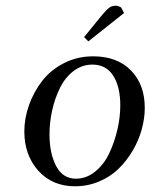

<svg xmlns="http://www.w3.org/2000/svg" viewBox="-20 -651 531 678"><path d="M65.9 -187Q65.9 -233.4 82.5 -280Q99.1 -326.7 128.9 -365.2Q158.7 -403.8 205.8 -428Q252.9 -452.1 309.1 -452.1Q393.6 -452.1 442.4 -402.3Q491.2 -352.5 491.2 -270Q491.2 -233.4 480.7 -194.8Q470.2 -156.2 449.2 -120.1Q428.2 -84 399.4 -55.7Q370.6 -27.3 330.3 -10.3Q290 6.8 245.1 6.8Q164.6 6.8 115.2 -48.3Q65.9 -103.5 65.9 -187ZM154.8 -176.8Q154.8 -109.4 178.2 -64.7Q201.7 -20 248 -20Q285.2 -20 316.2 -45.2Q347.2 -70.3 365.7 -109.6Q384.3 -148.9 394.5 -193.1Q404.8 -237.3 404.8 -278.8Q404.8 -344.2 379.9 -383.5Q355 -422.9 306.2 -422.9Q269.5 -422.9 239.7 -400.1Q210 -377.4 191.9 -340.8Q173.8 -304.2 164.3 -261.7Q154.8 -219.2 154.8 -176.8ZM276.9 -520 339.8 -597.2Q356 -616.7 365.7 -623.8Q375.5 -630.9 389.2 -630.9Q393.6 -630.9 398.2 -629.2Q402.8 -627.4 405.3 -626L408.2 -624L418 -605L292 -504.9Z"/></svg>

Font: Dehuti
Style: Bold-Italic
Weight: 700
Version: Version 1.2